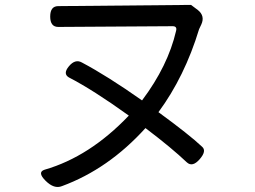

<svg xmlns="http://www.w3.org/2000/svg" viewBox="-20 -727 1040 784"><path d="M788 -686Q818 -662 802 -627L793 -608Q734 -414 627 -269Q753 -177 805 -128Q825 -111 795.5 -77Q766 -43 743 -64Q681 -123 574 -204Q423 -37 233 33Q201 46 166 11Q131 -24 162 -34Q346 -87 506 -255Q360 -360 261 -411Q236 -426 261.5 -456.5Q287 -487 314 -472Q418 -417 560 -317Q666 -458 699 -601Q704 -620 685 -620L218 -617Q185 -617 185 -659.5Q185 -702 218 -702L760 -707Z"/></svg>

Font: Raw Maruko Gothic CJK TC
Style: Regular
Weight: 400
Version: Version 1.001